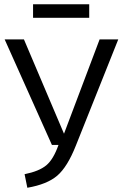

<svg xmlns="http://www.w3.org/2000/svg" viewBox="-20 -874 578 906"><path d="M538 -688 338 -187Q298 -86 250 -45Q202 -4 109 12L96 -52Q165 -66 198.5 -94Q232 -122 256 -190H225L2 -688H93L282 -243L450 -688ZM136 -790V-854H401V-790Z"/></svg>

Font: FiraSans
Style: Regular
Weight: 350
Designer: Carrois Corporate & Edenspiekermann AG
Foundry: Carrois Corporate GbR & Edenspiekermann AG
Version: Version 3.106;PS 003.106;hotconv 1.0.70;makeotf.lib2.5.58329